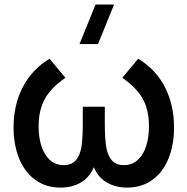

<svg xmlns="http://www.w3.org/2000/svg" viewBox="-20 -815 830 850"><path d="M485 -795 414 -620H332L403 -795ZM591.5 -555Q670 -508 710.2 -429Q750.5 -350 750.5 -250.5Q750.5 -174 726.2 -113.8Q702 -53.5 655 -19Q608 15.5 542 15.5Q492.5 15.5 453.8 -6.5Q415 -28.5 395.5 -75Q375.5 -28.5 337 -6.5Q298.5 15.5 249 15.5Q182.5 15.5 135.2 -19.5Q88 -54.5 64 -115Q40 -175.5 40 -251Q40 -350.5 80.8 -429.2Q121.5 -508 199.5 -555L269.5 -470.5Q206 -427 178.5 -377Q151 -327 151 -255.5Q151 -206 163.8 -167.2Q176.5 -128.5 201.5 -106.2Q226.5 -84 262 -84Q299 -84 317.5 -107.5Q336 -131 341.2 -169.2Q346.5 -207.5 346.5 -268.5V-342.5H444V-268.5Q444 -207.5 449.5 -169.2Q455 -131 473.2 -107.5Q491.5 -84 528.5 -84Q564.5 -84 589.5 -106.8Q614.5 -129.5 627 -168.2Q639.5 -207 639.5 -255.5Q639.5 -328.5 611.8 -378Q584 -427.5 521.5 -470.5Z"/></svg>

Font: Manrope KiralyPet SmBd KiralyPet
Style: Regular
Weight: 600
Designer: Mikhail Sharanda
Foundry: Mikhail Sharanda
Version: Version 4.502